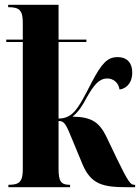

<svg xmlns="http://www.w3.org/2000/svg" viewBox="-20 -780 583 800"><path d="M15 0H272V-10H270C234 -10 224 -25 224 -76V-276C249 -276 255 -263 285 -189L324 -95C359 -12 409 0 508 0H543V-10H539C524 -10 514 -22 467 -119L422 -213C393 -271 361 -293 282 -294C309 -316 322 -338 341 -373C371 -426 393 -453 427 -453C452 -453 474 -436 478 -407C503 -410 531 -431 531 -478C531 -513 514 -542 470 -542C427 -542 404 -516 362 -437C333 -380 312 -339 289 -314C273 -297 253 -286 224 -286V-605H340V-615H224V-760H14V-750H16C63 -750 75 -735 75 -684V-615H6V-605H75V-76C75 -25 63 -10 17 -10H15Z"/></svg>

Font: Noto Serif Display Condensed Extra
Style: Regular
Weight: 800
Width: 3
Designer: Monotype Design Team
Foundry: Monotype Imaging Inc.
Version: Version 1.900